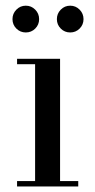

<svg xmlns="http://www.w3.org/2000/svg" viewBox="-20 -672 343 692"><path d="M196.5 -460V-19.5H262V0H41.5V-19.5H106.5V-440.5H41.5V-460ZM233 -555Q213 -555 199 -569Q185 -583 185 -603Q185 -623 199 -637.2Q213 -651.5 233 -651.5Q253 -651.5 267 -637.2Q281 -623 281 -603Q281 -583 267 -569Q253 -555 233 -555ZM73 -555Q53 -555 39 -569Q25 -583 25 -603Q25 -623 39 -637.2Q53 -651.5 73 -651.5Q93 -651.5 107 -637.2Q121 -623 121 -603Q121 -583 107 -569Q93 -555 73 -555Z"/></svg>

Font: Bodoni Moda SC 11pt
Style: Regular
Weight: 400
Version: Version 2.005